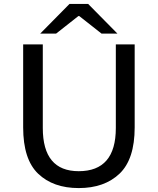

<svg xmlns="http://www.w3.org/2000/svg" viewBox="-20 -945 804 978"><path d="M98 -296V-719H198V-293Q198 -73 381 -73Q570 -73 570 -293V-719H666V-296Q666 -134 589 -60.5Q512 13 381 13Q251 13 174.5 -60Q98 -133 98 -296ZM334 -925H429L578 -774H497L384 -863H379L266 -774H185Z"/></svg>

Font: Nebula Sans Medium
Style: Regular
Weight: 500
Designer: Paul D. Hunt for Adobe (as Source Sans)
Foundry: Nebula Entertainment & Broadcasting LLC
Version: Version 1.010